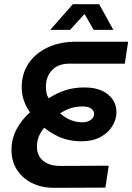

<svg xmlns="http://www.w3.org/2000/svg" viewBox="-20 -900 634 920"><path d="M241 0Q177 0 131 -24Q85 -48 60 -88.5Q35 -129 35 -181Q35 -235 59.5 -281Q84 -327 124 -362Q105 -387 94.5 -418Q84 -449 84 -481Q84 -548 117.5 -597Q151 -646 209.5 -673Q268 -700 341 -700H594L578 -595H312Q259 -595 229.5 -564Q200 -533 200 -485Q200 -470 202.5 -456Q205 -442 213 -429Q255 -456 296 -468.5Q337 -481 385 -481Q435 -481 469 -465Q503 -449 520.5 -422.5Q538 -396 538 -363Q538 -328 518.5 -296Q499 -264 461.5 -243.5Q424 -223 370 -223Q333 -223 300.5 -231.5Q268 -240 241 -255Q214 -270 192 -288Q176 -269 166.5 -247Q157 -225 157 -196Q157 -170 169 -150Q181 -130 205.5 -117.5Q230 -105 269 -105L501 -106L485 -1ZM374 -314Q400 -314 415.5 -326Q431 -338 431 -354Q431 -370 416.5 -380Q402 -390 375 -390Q349 -390 323.5 -383Q298 -376 268 -357Q293 -335 319.5 -324.5Q346 -314 374 -314ZM221 -757 329 -880H455L523 -757H429L385 -833L316 -757Z"/></svg>

Font: MuseoModerno Medium
Style: Italic
Weight: 500
Italic angle: -9°
Designer: Pablo Cosgaya, Héctor Gatti, Marcela Romero, and the Authors of The MuseoModerno Project.
Foundry: Omnibus-Type Team
Version: Version 1.003